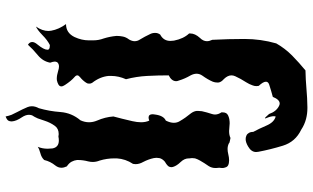

<svg xmlns="http://www.w3.org/2000/svg" viewBox="-234 -698 1109 680"><g transform="rotate(-90 320.0 -357.5)"><path d="M201.2 155.3Q158.2 134.8 144.5 90.3Q130.9 45.9 123 3.9Q122.1 -0.5 122.1 -4.4Q122.1 -21.5 141.6 -32.7Q156.2 -41.5 168 -41.5Q174.8 -41.5 180.7 -38.6Q186.5 -36.1 189.5 -30.3Q193.4 -24.4 193.4 -14.6Q204.1 4.9 215.8 32.2Q227.5 59.6 248 64.9Q249 62 249 59.1Q249 48.3 243.2 34.2Q241.2 29.8 241.2 27.8Q241.2 26.9 242.2 26.9Q244.1 26.9 256.8 41.5Q265.6 66.9 285.2 76.7Q290 79.1 293.9 79.1Q307.6 79.1 317.4 54.7Q337.9 49.3 360.4 42Q371.1 38.6 371.1 30.3Q371.1 20.5 356.4 4.9Q355.5 0.5 355.5 -3.4Q355.5 -10.7 358.4 -17.6Q362.3 -28.8 369.1 -39.6Q381.8 -59.1 390.6 -78.6Q393.6 -85.4 393.6 -91.8Q393.6 -105 380.9 -118.2Q369.1 -128.4 368.2 -138.2Q368.2 -140.1 368.2 -142.1Q368.2 -149.9 371.1 -157.7Q378.9 -175.8 392.6 -194.8Q399.4 -204.6 399.4 -215.3Q399.4 -225.1 393.6 -236.3Q381.8 -256.3 375 -278.8Q373 -283.7 373 -287.6Q373 -303.7 393.6 -314Q393.6 -351.6 391.6 -390.1Q389.6 -428.2 379.9 -465.3Q391.6 -491.7 391.6 -517.6Q391.6 -522 391.6 -526.9Q388.7 -557.6 367.2 -585Q364.3 -589.8 364.3 -594.7Q364.3 -595.7 364.3 -596.7Q364.3 -602.5 368.2 -607.4Q376 -619.1 387.7 -628.4Q393.6 -633.3 393.6 -637.7Q393.6 -642.6 387.7 -647.5Q374 -659.2 359.4 -681.6Q354.5 -689 354.5 -694.3Q354.5 -700.7 361.3 -704.6Q362.3 -704.6 362.3 -705.1Q367.2 -708 376 -710Q378.9 -710.4 381.8 -710.4Q393.6 -710.4 409.2 -705.6Q418 -702.6 424.8 -702.6Q432.6 -702.6 437.5 -706.5Q441.4 -709 442.4 -715.8Q442.4 -716.3 442.4 -717.3Q442.4 -723.6 438.5 -733.9Q443.4 -759.8 464.8 -777.3Q486.3 -794.9 502 -812.5Q511.7 -806.6 511.7 -797.4Q511.7 -789.1 502.9 -778.8Q484.4 -756.3 484.4 -743.7Q484.4 -743.2 484.4 -742.7Q484.4 -739.3 487.3 -737.3Q491.2 -734.9 501 -734.9Q518.6 -743.7 536.1 -761.2Q553.7 -778.3 566.4 -784.2Q550.8 -761.7 550.8 -739.7Q550.8 -734.9 551.8 -730Q556.6 -703.1 575.2 -677.7Q543.9 -677.7 529.3 -647.5Q517.6 -622.1 517.6 -597.2Q517.6 -592.8 517.6 -588.4Q517.6 -585.9 517.6 -581.1Q517.6 -562 524.4 -543.9Q531.2 -522 533.2 -500Q533.2 -498 533.2 -496.1Q533.2 -486.8 531.2 -477.1Q529.3 -465.8 520.5 -454.1Q514.6 -443.8 514.6 -434.6Q514.6 -424.8 520.5 -416Q531.2 -398.4 539.1 -381.3Q543.9 -372.6 543.9 -363.3Q543.9 -362.3 543.9 -360.8Q543.9 -352.5 538.1 -344.2Q515.6 -332.5 515.6 -308.1Q515.6 -302.2 516.6 -295.4Q523.4 -261.2 542 -241.7Q542 -239.7 542 -237.8Q542 -220.7 526.4 -203.6Q514.6 -191.9 514.6 -178.7Q514.6 -169.9 519.5 -159.7Q522.5 -103 522.5 -45.4Q522.5 11.7 506.8 66.9Q489.3 97.7 463.9 123Q438.5 147.9 411.1 170.4Q379.9 170.9 346.7 173.8Q313.5 176.8 281.2 177.2Q280.3 177.2 277.3 177.2Q257.8 177.2 239.3 172.4Q218.8 167 201.2 155.3ZM154.3 -100.1Q144.5 -105.5 132.8 -105.5Q124 -105.5 114.3 -103Q102.5 -100.1 92.8 -100.1Q82 -100.1 75.2 -103.5Q69.3 -106.4 67.4 -113.8Q65.4 -118.2 65.4 -125Q65.4 -129.4 66.4 -135.3Q65.4 -140.6 65.4 -146Q65.4 -147 65.4 -147.9Q65.4 -161.6 72.3 -172.4Q83 -187.5 91.8 -203.1Q96.7 -211.4 99.6 -220.7Q100.6 -226.1 100.6 -231.4Q100.6 -235.8 99.6 -240.7Q99.6 -241.7 99.6 -242.7Q99.6 -258.3 86.9 -271.5Q73.2 -285.6 69.3 -298.8Q68.4 -301.3 68.4 -303.7Q68.4 -308.1 70.3 -313Q74.2 -319.8 87.9 -327.6Q98.6 -336.9 100.6 -347.2Q101.6 -352.5 101.6 -357.9Q101.6 -362.3 100.6 -366.7Q96.7 -385.3 86.9 -404.3Q79.1 -418 79.1 -431.6Q79.1 -436 80.1 -440.4Q97.7 -466.8 99.6 -498Q99.6 -501 99.6 -506.3Q99.6 -533.2 91.8 -558.6Q86.9 -570.8 86.9 -583Q86.9 -590.8 88.9 -599.1Q93.8 -617.7 93.8 -635.3Q93.8 -636.2 93.8 -638.7Q92.8 -648.4 87.9 -657.7Q83 -667 71.3 -674.8Q66.4 -685.1 66.4 -693.8Q66.4 -705.1 74.2 -715.3Q88.9 -733.4 93.8 -754.9Q102.5 -764.6 118.2 -768.6Q132.8 -772.5 140.6 -777.8Q133.8 -761.7 133.8 -742.7Q133.8 -734.4 134.8 -726.1Q138.7 -703.1 163.1 -703.1Q169.9 -703.1 176.8 -704.6Q181.6 -703.6 185.5 -703.6Q205.1 -703.6 214.8 -717.3Q226.6 -733.4 233.4 -754.9Q237.3 -766.6 241.2 -777.8Q246.1 -789.1 252 -797.9Q253.9 -803.2 253.9 -809.1Q253.9 -820.8 245.1 -834Q231.4 -854 230.5 -869.6Q230.5 -870.1 230.5 -871.1Q230.5 -877 233.4 -882.3Q237.3 -887.7 248 -891.6Q250 -880.9 253.9 -870.6Q258.8 -860.8 263.7 -850.6Q273.4 -832.5 281.2 -814Q284.2 -806.6 284.2 -798.8Q284.2 -786.6 277.3 -773.9Q266.6 -737.3 263.7 -697.3Q260.7 -657.7 234.4 -626.5Q227.5 -611.3 227.5 -596.2Q227.5 -582 233.4 -567.9Q246.1 -538.6 248 -509.8Q240.2 -481 231.4 -442.9Q227.5 -425.8 227.5 -412.1Q227.5 -395 233.4 -382.8Q239.3 -385.3 244.1 -385.3Q255.9 -385.3 255.9 -371.1Q255.9 -370.6 255.9 -370.1Q255.9 -366.7 254.9 -362.3Q251 -332 233.4 -324.2Q225.6 -308.6 225.6 -295.9Q225.6 -284.2 231.4 -274.9Q243.2 -254.4 259.8 -234.4Q266.6 -224.6 267.6 -215.3Q267.6 -211.9 267.6 -209Q267.6 -202.6 266.6 -196.3Q262.7 -178.7 256.8 -161.1Q254.9 -155.3 254.9 -149.9Q254.9 -138.7 262.7 -127Q262.7 -126 262.7 -124.5Q262.7 -115.7 259.8 -110.8Q255.9 -105 249 -102.5Q243.2 -100.1 237.3 -99.1H236.3Q230.5 -98.1 223.6 -98.1Q216.8 -98.1 210 -99.1Q203.1 -100.1 196.3 -100.1Q181.6 -100.1 171.9 -95.2Q169.9 -95.7 162.1 -97.2Q153.3 -99.1 153.3 -100.1Z"/></g></svg>

Font: Brazier Flame
Style: Regular
Weight: 400
Designer: Walter E Stewart
Version: 0.1